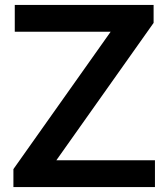

<svg xmlns="http://www.w3.org/2000/svg" viewBox="-20 -760 684 780"><path d="M34.5 0V-73L429.5 -631H40V-740H604V-667L209 -109H609.5V0Z"/></svg>

Font: Encode Sans Semi Expanded SemiBold
Style: Regular
Weight: 600
Width: 6
Designer: Multiple Designers
Foundry: Impallari Type
Version: Version 3.000; ttfautohint (v1.8.3) -l 8 -r 50 -G 200 -x 14 